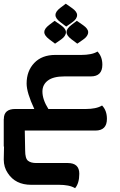

<svg xmlns="http://www.w3.org/2000/svg" viewBox="-20 -697 640 1025"><path d="M273.9 -463.9 242.2 -487.8Q216.3 -507.8 216.3 -525.4Q216.3 -543.9 242.7 -564L271.5 -585.9L305.2 -562.5Q332 -543.5 332 -525.4Q332 -504.4 306.2 -486.3ZM392.6 -463.9 360.8 -487.8Q335 -507.8 335 -525.4Q335 -543.9 361.3 -564L390.1 -585.9L423.8 -562.5Q450.7 -543.5 450.7 -525.4Q450.7 -504.4 424.8 -486.3ZM333.5 -555.2 301.8 -579.1Q275.9 -599.1 275.9 -616.7Q275.9 -635.3 302.2 -655.3L331.1 -677.2L364.7 -653.8Q391.6 -634.8 391.6 -616.7Q391.6 -595.7 365.2 -577.6ZM114.3 106.9Q114.3 148.9 129.4 161.1Q144.5 173.3 173.3 173.3H341.8Q403.3 173.3 403.3 230.5Q403.3 281.2 380.9 307.6Q364.7 297.9 342.8 293.7Q320.8 289.6 295.9 289.6H146.5Q62 289.6 21.5 227.1Q0 195.8 0 154.3L1.5 85.4H0V-61H0.5V-62Q0.5 -115.2 61.5 -115.2H163.1Q122.1 -202.6 122.1 -251Q122.1 -317.9 162.8 -360.8Q203.6 -403.8 275.9 -403.8H415.5Q440.4 -403.8 462.4 -408Q484.4 -412.1 500.5 -421.9Q526.4 -394.5 526.4 -351.6Q526.4 -289.1 464.8 -289.1H323.7Q264.6 -289.1 235.6 -267.1Q206.5 -245.1 206.5 -208.5Q206.5 -165.5 238.3 -115.2H439.9Q464.8 -115.2 486.8 -119.6Q508.8 -124 524.9 -133.8Q550.8 -106.9 550.8 -62.5Q550.8 0 489.3 0H112.3Z"/></svg>

Font: ALMAS
Style: Bold
Weight: 700
Designer: ALMAS Font/ by Husham Jawad Kadhim, derived from the Bainsely font by/ Paul James MIller
Foundry: High-Logic / Made with FontCreator
Version: Version 1.411;September 19, 2021;FontCreator 14.0.0.2814 32-